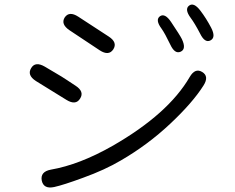

<svg xmlns="http://www.w3.org/2000/svg" viewBox="-20 -804 1040 851"><path d="M220 25Q173 35 165 -4Q158 -43 205 -52Q332 -74 478 -157Q726 -299 821 -463Q845 -504 876 -485Q908 -466 882 -425Q834 -349 734.5 -255.5Q635 -162 516 -93Q445 -51 348 -16Q261 16 220 25ZM335 -367Q316 -336 275 -361L139 -445Q99 -471 118 -502Q136 -533 178 -509L232 -477Q253 -465 274 -451L315 -424Q355 -398 335 -367ZM482 -585Q462 -555 422 -581L288 -670Q248 -697 267 -727Q287 -756 327 -730L462 -642Q502 -616 482 -585ZM781 -575Q755 -563 735 -606Q711 -656 696 -677Q667 -716 689 -732Q711 -747 738 -707Q777 -649 786 -631Q807 -587 781 -575ZM913 -625Q888 -612 867 -655Q843 -701 825 -725Q797 -763 818 -779Q839 -795 868 -757Q894 -723 916 -681Q938 -638 913 -625Z"/></svg>

Font: Resource Han Rounded JP Normal
Style: Regular
Weight: 350
Designer: Cyano Hao (round all glyphs); Ryoko NISHIZUKA 西塚涼子 (kana, bopomofo & ideographs); Paul D. Hunt (Latin, Greek & Cyrillic)
Foundry: Cyano Hao
Version: 0.990